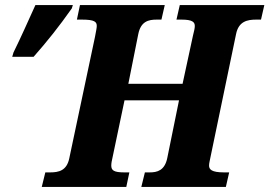

<svg xmlns="http://www.w3.org/2000/svg" viewBox="-20 -734 1058 754"><path d="M144 0H476L488 -57H468C427 -57 417 -65 417 -84C417 -93 419 -103 422 -116L469 -340H683L637 -114C627 -64 597 -57 568 -57H549L535 0H867L880 -57H860C810 -57 801 -69 801 -84C801 -93 804 -103 807 -119L907 -600C917 -650 951 -657 986 -657H1005L1018 -714H686L673 -657H693C736 -657 745 -647 745 -632C745 -622 742 -612 738 -595L697 -405H484L523 -600C533 -650 563 -657 595 -657H614L627 -714H294L282 -657H302C352 -657 360 -648 360 -632C360 -624 357 -611 353 -589L252 -112C242 -64 211 -57 177 -57H158ZM28 -511H112C165 -571 212 -630 262 -701L266 -714H119C88 -646 64 -591 33 -528Z"/></svg>

Font: Noto Serif SemiCondensed Extra
Style: Italic
Weight: 800
Width: 4
Italic angle: -12°
Designer: Monotype Design Team
Foundry: Monotype Imaging Inc.
Version: Version 1.901